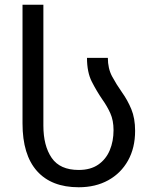

<svg xmlns="http://www.w3.org/2000/svg" viewBox="-20 -780 645 810"><path d="M312 10Q197 10 136 -58.5Q75 -127 75 -259V-760H163V-250Q163 -165 198 -114Q233 -63 312 -63Q362 -63 394.5 -85.5Q427 -108 443 -146Q459 -184 459 -231Q459 -272 445.5 -302Q432 -332 412 -360Q388 -395 367.5 -435Q347 -475 347 -536H435Q435 -491 453 -457.5Q471 -424 495 -390Q518 -358 534 -319.5Q550 -281 550 -228Q550 -156 520 -102.5Q490 -49 436.5 -19.5Q383 10 312 10Z"/></svg>

Font: Noto Sans Living
Style: Regular
Weight: 400
Designer: Monotype Design Team
Foundry: Monotype Imaging Inc.
Version: Version 2.013; ttfautohint (v1.8.4.7-5d5b)